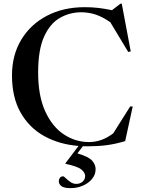

<svg xmlns="http://www.w3.org/2000/svg" viewBox="-20 -764 754 1017"><path d="M354 232.5Q319.5 232.5 305.5 222Q291.5 211.5 291.5 196Q291.5 186 297.2 178Q303 170 314.5 170Q318.5 170 328.5 180Q338.5 190 352.8 200Q367 210 384 210Q403.5 210 417.2 198.5Q431 187 431 168Q431 150.5 411.2 134Q391.5 117.5 326.5 103.5V101L396 9Q294 1 214.2 -43.2Q134.5 -87.5 89 -168Q43.5 -248.5 43.5 -364.5Q43.5 -472 92.5 -553.5Q141.5 -635 228.5 -680.5Q315.5 -726 429 -726Q467.5 -726 501.5 -722Q535.5 -718 573 -710L618 -744.5H625L672.5 -491.5L659 -489L564.5 -646Q524 -674.5 486.8 -686.8Q449.5 -699 410.5 -699Q349.5 -699 297.2 -669.2Q245 -639.5 213.5 -569.8Q182 -500 182 -380Q182 -257 219.2 -175Q256.5 -93 318 -52.2Q379.5 -11.5 452 -11.5Q484 -11.5 516 -22.5Q548 -33.5 580 -58L669.5 -200H683L643 -16.5Q589 -0.5 543 5.2Q497 11 442.5 11Q430.5 11 419 10.5L390 48.5Q450 66 468.2 87.2Q486.5 108.5 486.5 132Q486.5 160.5 468 183.2Q449.5 206 419.5 219.2Q389.5 232.5 354 232.5Z"/></svg>

Font: Newsreader 72pt Medium
Style: Regular
Weight: 500
Designer: Hugues Gentile
Foundry: Production Type
Version: Version 1.003; ttfautohint (v1.8.3)